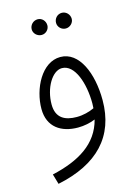

<svg xmlns="http://www.w3.org/2000/svg" viewBox="-115 -583 628 876"><g transform="rotate(-15 199.0 -145.0)"><path d="M266 -446C286 -446 303 -463 303 -482C303 -503 286 -520 266 -520C245 -520 229 -503 229 -482C229 -463 245 -446 266 -446ZM152 -446C172 -446 188 -463 188 -482C188 -503 172 -520 152 -520C131 -520 114 -503 114 -482C114 -463 131 -446 152 -446ZM50 230C242 190 343 84 343 -87C343 -214 296 -327 207 -327C119 -327 63 -215 63 -120C63 -34 124 5 203 5C232 5 261 -1 285 -11C257 98 164 153 36 182ZM113 -128C113 -205 155 -276 201 -276C262 -276 294 -179 294 -85C294 -77 293 -69 293 -62C270 -51 240 -43 210 -43C155 -43 113 -63 113 -128Z"/></g></svg>

Font: Noto Sans Arabic UI Cn Lt
Style: Regular
Weight: 300
Width: 3
Designer: Monotype Design Team, Nadine Chahine and Nizar Qandah
Foundry: Monotype Imaging Inc.
Version: Version 2.010